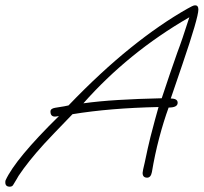

<svg xmlns="http://www.w3.org/2000/svg" viewBox="-75 -644 767 723"><path d="M-38 59Q-55 59 -55 43Q-55 37 -54 35Q-17 -46 147 -207Q142 -206 138 -205.5Q134 -205 132 -205Q115 -205 115 -224Q115 -235 132 -238Q142 -240 153.5 -241.5Q165 -243 183 -247Q304 -373 416.5 -463.5Q529 -554 632 -612Q641 -617 648 -620.5Q655 -624 660 -624Q672 -624 672 -608Q672 -578 612 -402L568 -273Q594 -273 594 -257Q594 -239 560 -239Q541 -187 524.5 -124.5Q508 -62 497 4Q493 25 479 25Q462 25 462 7Q462 4 464 -6Q466 -16 470 -32Q482 -90 491.5 -128Q501 -166 508.5 -192.5Q516 -219 522 -241Q338 -237 198 -214Q158 -173 131 -144.5Q104 -116 91 -102Q31 -36 -5 18Q-8 23 -12.5 31Q-17 39 -24 50Q-28 59 -38 59ZM239 -255Q297 -263 370 -267.5Q443 -272 534 -274Q549 -320 564 -363.5Q579 -407 593 -447Q610 -491 638 -579Q522 -512 422.5 -431Q323 -350 239 -255Z"/></svg>

Font: Oooh Baby
Style: Regular
Weight: 400
Designer: Robert E. Leuschke
Foundry: Robert E. Leuschke
Version: Version 1.011; ttfautohint (v1.8.3)